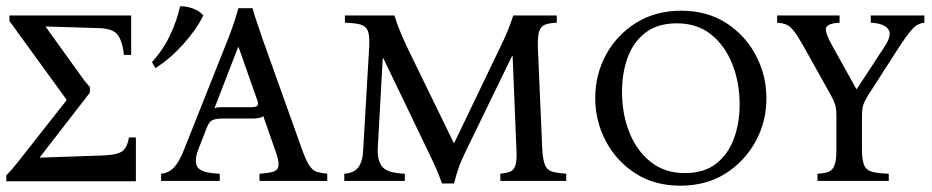

<svg xmlns="http://www.w3.org/2000/svg" viewBox="-20 -574 2956 609"><path d="M265 -280 107 -76V-74L309 -81Q356 -83 370.5 -96.5Q385 -110 389 -138H411V1H0V-18Q10 -28 19.5 -39Q29 -50 36 -59L191 -256V-258L40 -466Q32 -477 23.5 -489Q15 -501 10 -507V-525H396V-400H373Q370 -437 355.5 -460.5Q341 -484 291 -485L125 -490V-489L232 -340Q238 -332 245 -322Q252 -312 265 -298Z M938 -100Q951 -64 961.5 -48.5Q972 -33 985 -29Q998 -25 1018 -23V0H803V-23Q832 -25 847 -29.5Q862 -34 863.5 -50Q865 -66 852 -100L815 -206Q810 -201 800 -199.5Q790 -198 779 -198H686Q665 -198 654 -193Q643 -188 636 -169L609 -100Q594 -60 607.5 -42.5Q621 -25 677 -23V0H491V-23Q515 -25 532 -43Q549 -61 564 -100L702 -447Q712 -472 720.5 -497Q729 -522 736 -548H781Q788 -522 797 -497Q806 -472 814 -447ZM778 -234Q793 -234 797 -239.5Q801 -245 794 -262L737 -424H735L660 -230Q665 -233 671.5 -233.5Q678 -234 686 -234ZM551 -554Q569 -555 590.5 -547.5Q612 -540 625 -525Q603 -480 561 -433.5Q519 -387 473 -358L462 -377Q497 -415 519.5 -462.5Q542 -510 551 -554Z M1382 8Q1374 -15 1364 -38Q1354 -61 1333 -104L1196 -389H1194L1178 -100Q1177 -63 1193.5 -44Q1210 -25 1264 -23V0H1072V-23Q1103 -25 1117 -44Q1131 -63 1132 -100L1151 -425Q1153 -460 1147 -475.5Q1141 -491 1124 -496Q1107 -501 1074 -502V-525H1231Q1239 -499 1248.5 -476Q1258 -453 1271 -425L1419 -121H1421L1567 -425Q1579 -449 1589.5 -474.5Q1600 -500 1608 -525H1746V-502Q1723 -501 1709.5 -496Q1696 -491 1690.5 -475.5Q1685 -460 1686 -425L1700 -100Q1702 -66 1709 -50Q1716 -34 1732 -29.5Q1748 -25 1776 -23V0H1567V-23Q1586 -25 1598 -29.5Q1610 -34 1615 -50Q1620 -66 1618 -100L1606 -396H1604L1462 -104Q1441 -61 1433.5 -38Q1426 -15 1420 8Z M2140 -540Q2223 -540 2283.5 -501Q2344 -462 2377.5 -398.5Q2411 -335 2411 -262Q2411 -188 2376.5 -125Q2342 -62 2281 -23.5Q2220 15 2138 15Q2056 15 1995.5 -24Q1935 -63 1901.5 -126.5Q1868 -190 1868 -263Q1868 -337 1902 -400Q1936 -463 1997.5 -501.5Q2059 -540 2140 -540ZM2152 -25Q2213 -25 2251 -54.5Q2289 -84 2307.5 -133.5Q2326 -183 2326 -242Q2326 -313 2302.5 -371.5Q2279 -430 2235 -465Q2191 -500 2127 -500Q2066 -500 2027.5 -470.5Q1989 -441 1971 -392Q1953 -343 1953 -283Q1953 -212 1976.5 -153.5Q2000 -95 2044.5 -60Q2089 -25 2152 -25Z M2742 -525H2912V-502Q2890 -500 2873.5 -481.5Q2857 -463 2832 -425L2733 -271Q2723 -255 2718.5 -242Q2714 -229 2714 -203V-100Q2714 -66 2721 -50Q2728 -34 2746.5 -29Q2765 -24 2799 -23V0H2573V-23Q2595 -24 2608 -29Q2621 -34 2627 -50Q2633 -66 2633 -100V-203Q2633 -229 2629 -242Q2625 -255 2616 -271L2530 -425Q2511 -459 2498.5 -475Q2486 -491 2474 -496Q2462 -501 2445 -502V-525H2643V-502Q2606 -500 2600.5 -486.5Q2595 -473 2622 -425L2696 -292H2698L2785 -425Q2811 -464 2797 -482Q2783 -500 2742 -502Z"/></svg>

Font: Bona Nova SC
Style: Regular
Weight: 400
Designer: Mateusz Machalski
Foundry: Capitalics
Version: Version 4.001; ttfautohint (v1.8.4.7-5d5b)